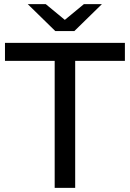

<svg xmlns="http://www.w3.org/2000/svg" viewBox="-20 -907 627 927"><path d="M244 0V-613H4V-700H583V-613H343V0ZM247 -757 114 -887H201L333 -778H253L385 -887H472L339 -757Z"/></svg>

Font: Montserrat Thin Medium
Style: Regular
Weight: 500
Version: Version 9.000